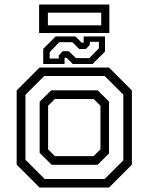

<svg xmlns="http://www.w3.org/2000/svg" viewBox="-20 -844 668 864"><path d="M158 0 55 -103V-437L158 -540H470.5L573.5 -437V-103L470.5 0ZM181 -38.5H451L535 -122.5V-418L451 -502H179L94.5 -417.5V-125ZM212.5 -102.5 158.5 -156V-386.5L210.5 -437.5H419.5L470.5 -387V-153.5L419.5 -102.5ZM227 -141.5H401.5L432 -172V-368L401.5 -398.5H227L196.5 -368V-172ZM174.5 -556V-624L230.5 -680H319.5L347.5 -652H356.5V-680H452.5V-612L396.5 -556H307.5L279.5 -584H270.5V-556ZM203.5 -580.5H244.5V-594.5L262 -613.5H290L321.5 -582.5H382L425 -627V-656H384V-642L366.5 -623.5H336.5L305.5 -654H246.5L203.5 -609.5ZM156 -695.5V-823.5H472V-695.5ZM195.5 -730H435.5V-787H195.5Z"/></svg>

Font: Tourney
Style: Regular
Weight: 400
Designer: Tyler Finck
Foundry: Etcetera Type Co
Version: Version 1.015